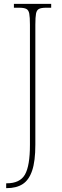

<svg xmlns="http://www.w3.org/2000/svg" viewBox="-20 -734 323 994"><path d="M12 240V215H15Q83 215 109 170Q135 125 135 16V-606Q135 -645 131.5 -663.5Q128 -682 116 -688Q104 -694 79 -694H52V-714H245V-694H219Q194 -694 182 -688Q170 -682 166.5 -663.5Q163 -645 163 -606V15Q163 100 146.5 149Q130 198 97.5 219Q65 240 15 240Z"/></svg>

Font: Noto Serif Sinhala Condensed Thin
Style: Regular
Weight: 100
Width: 3
Designer: Jelle Bosma - Monotype Design Team
Foundry: Monotype Imaging Inc.
Version: Version 2.007; ttfautohint (v1.8.4.7-5d5b)